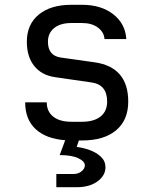

<svg xmlns="http://www.w3.org/2000/svg" viewBox="-20 -578 640 801"><path d="M215 203V148H285Q307 148 320.5 136.5Q334 125 334 112Q334 95 306.5 82Q279 69 229 69L252 7Q172 1 128.5 -39.5Q85 -80 85 -151H175Q175 -113 202 -91.5Q229 -70 278 -70H322Q372 -70 399.5 -92Q427 -114 427 -154Q427 -225 362 -234L210 -256Q154 -264 123 -302.5Q92 -341 92 -404Q92 -476 141.5 -517Q191 -558 278 -558H322Q402 -558 452.5 -518.5Q503 -479 507 -415H416Q414 -444 388.5 -463Q363 -482 322 -482H278Q232 -482 206 -461Q180 -440 180 -404Q180 -346 233 -338L375 -318Q515 -298 515 -154Q515 -77 464.5 -34.5Q414 8 322 8H309L300 35Q326 38 354 48Q382 58 401 76Q420 94 420 120Q420 154 387 178.5Q354 203 300 203Z"/></svg>

Font: JetBrainsMono NFM
Style: Regular
Weight: 400
Monospace: yes
Designer: Philipp Nurullin, Konstantin Bulenkov
Foundry: JetBrains
Version: Version 2.304; ttfautohint (v1.8.4.7-5d5b);Nerd Fonts 3.3.0